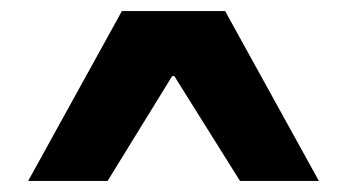

<svg xmlns="http://www.w3.org/2000/svg" viewBox="-20 -809 629 348"><path d="M201 -789H388L558 -481H415L296 -671H292L175 -481H31Z"/></svg>

Font: Encode Sans Wide
Style: ExtraBold
Weight: 800
Designer: Pablo Impallari, Andres Torresi
Foundry: Pablo Impallari, Andres Torresi
Version: Version 1.000; ttfautohint (v1.00) -l 8 -r 50 -G 200 -x 14 -